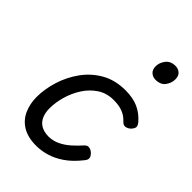

<svg xmlns="http://www.w3.org/2000/svg" viewBox="-238 -892 1008 1008"><g transform="rotate(45 266.0 -388.0)"><path d="M228 19Q166 19 126 -5.5Q86 -30 67.5 -72Q49 -114 49 -164Q49 -222 68 -284Q87 -346 125 -399.5Q163 -453 220.5 -486Q278 -519 355 -519Q411 -519 450.5 -501Q490 -483 520 -448Q535 -430 530.5 -417.5Q526 -405 514 -394Q501 -384 488 -382.5Q475 -381 461 -396Q442 -417 414.5 -428Q387 -439 346 -439Q295 -439 256 -413Q217 -387 191 -346Q165 -305 152 -258.5Q139 -212 139 -170Q139 -138 149.5 -113.5Q160 -89 182 -75.5Q204 -62 238 -61Q272 -61 301.5 -75Q331 -89 357 -112Q383 -135 406 -161Q419 -175 434.5 -171Q450 -167 460 -156Q471 -145 472.5 -133Q474 -121 461 -106Q423 -58 383.5 -31Q344 -4 305 7.5Q266 19 228 19ZM426 -669Q406 -669 391.5 -682Q377 -695 377 -720Q377 -747 395.5 -771Q414 -795 450 -795Q470 -795 484.5 -782.5Q499 -770 499 -744Q499 -717 481.5 -693Q464 -669 426 -669Z"/></g></svg>

Font: Playwrite CA
Style: Regular
Weight: 400
Designer: Veronika Burian, José Scaglione
Foundry: TypeTogether
Version: Version 1.002